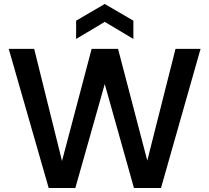

<svg xmlns="http://www.w3.org/2000/svg" viewBox="-20 -946 1053 966"><path d="M651 -750 507 -836 363 -750V-842L507 -926L651 -842ZM359 0H225L24 -700H152L292 -136L441 -700H574L721 -138L863 -700H989L790 0H654L507 -523Z"/></svg>

Font: Albert Sans SemiBold
Style: Regular
Weight: 600
Designer: Andreas Rasmussen
Foundry: a.Foundry
Version: Version 1.025